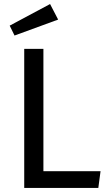

<svg xmlns="http://www.w3.org/2000/svg" viewBox="-20 -931 538 951"><path d="M228 -911 268 -834 52 -755 28 -804ZM195 -689V-83H478L467 0H100V-689Z"/></svg>

Font: Fira Sans
Style: Regular
Weight: 400
Designer: Carrois Corporate & Edenspiekermann AG
Foundry: Carrois Corporate GbR & Edenspiekermann AG
Version: Version 4.106;PS 004.106;hotconv 1.0.70;makeotf.lib2.5.58329